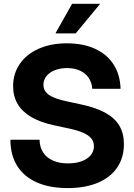

<svg xmlns="http://www.w3.org/2000/svg" viewBox="-20 -964 697 996"><path d="M34 -239.1H185.1Q185.9 -200.8 203.7 -173.2Q221.5 -145.7 254.5 -131.1Q287.5 -116.4 332.7 -116.4Q372.9 -116.4 403.3 -127.5Q433.7 -138.6 450.4 -158.8Q467.2 -179.1 467.2 -206Q467.2 -228.8 453.9 -245.5Q440.6 -262.1 412.4 -274.8Q384.1 -287.4 338.1 -297.4L262.1 -313.6Q190.3 -328.9 142.8 -356.6Q95.3 -384.4 71.7 -424.4Q48 -464.5 48 -516.6Q48 -582.4 82.9 -632.9Q117.7 -683.4 181 -711.3Q244.3 -739.3 326.9 -739.3Q411.1 -739.3 473.1 -710.9Q535.2 -682.6 569.2 -629.5Q603.2 -576.5 605.5 -503.3H458.8Q456.3 -536.5 439.6 -560.7Q422.9 -584.9 394.3 -597.9Q365.7 -610.9 328 -610.9Q292.5 -610.9 264.6 -599.9Q236.6 -588.8 220.9 -569Q205.3 -549.3 205.3 -524.2Q205.3 -502.1 217.9 -486.5Q230.5 -470.9 257.4 -459Q284.3 -447.2 328.7 -437.8L396.9 -423.1Q475.8 -406.7 525.5 -379.5Q575.2 -352.2 599 -312.2Q622.8 -272.1 622.8 -216.6Q622.8 -146.2 587.7 -94.7Q552.7 -43.3 487.1 -15.8Q421.4 11.7 331.2 11.7Q237.5 11.7 170.8 -17.9Q104.1 -47.5 69 -103.8Q34 -160.1 34 -239.1ZM354 -944.4H499.7L372.6 -790.7H267.5Z"/></svg>

Font: Intratopia Thin
Style: Regular
Weight: 100
Designer: Rasmus Andersson
Foundry: rsms
Version: Version 3.000;Glyphs 3.2.3 (3260)